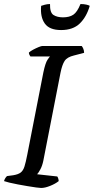

<svg xmlns="http://www.w3.org/2000/svg" viewBox="-30 -932 465 952"><path d="M174 0Q167 0 149 -2.5Q131 -5 107 -9Q83 -13 59 -17.5Q35 -22 16.5 -26.5Q-2 -31 -10 -34Q-8 -42 -3.5 -49Q1 -56 5 -59L35 -63Q60 -67 72.5 -76.5Q85 -86 91.5 -107Q98 -128 105 -164L185 -573Q195 -620 205.5 -635.5Q216 -651 218 -652H121Q119 -655 116.5 -659Q114 -663 113 -671Q120 -678 134 -685.5Q148 -693 161.5 -698.5Q175 -704 180 -704H375Q379 -700 383 -690.5Q387 -681 387 -670L337 -657Q303 -649 290.5 -630Q278 -611 270 -571L185 -136Q180 -111 170.5 -93Q161 -75 154 -68L254 -57Q257 -53 259 -46Q261 -39 261 -34Q245 -21 219 -10.5Q193 0 174 0ZM273 -783Q215 -783 192 -815.5Q169 -848 174 -903Q179 -905 192 -908.5Q205 -912 218 -912Q217 -869 235.5 -857.5Q254 -846 282 -846Q314 -846 333.5 -859Q353 -872 369 -912Q386 -912 398.5 -909Q411 -906 415 -903Q399 -848 365.5 -815.5Q332 -783 273 -783Z"/></svg>

Font: Texturina Medium 12pt Medium
Style: Italic
Weight: 500
Italic angle: -11°
Version: Version 1.002